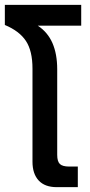

<svg xmlns="http://www.w3.org/2000/svg" viewBox="-20 -772 370 792"><path d="M114 -105V-489Q114 -562 87 -603Q60 -644 0 -669V-752H315V-666H136Q177 -639 196.5 -594Q216 -549 216 -486V-133Q216 -106 227 -95.5Q238 -85 265 -85H301V0H214Q165 0 139.5 -27.5Q114 -55 114 -105Z"/></svg>

Font: Prompt
Style: Regular
Weight: 400
Designer: Katatrad Team
Foundry: CadsonDemak
Version: Version 1.001